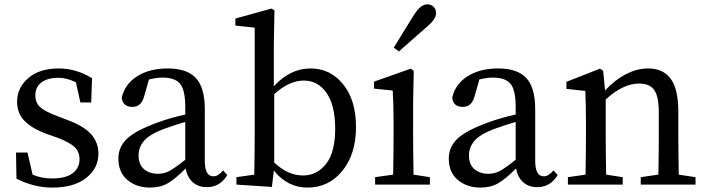

<svg xmlns="http://www.w3.org/2000/svg" viewBox="-20 -849 3251 883"><path d="M245.1 -314.5 283.2 -299.8Q362.3 -271.5 397.5 -233.4Q432.6 -195.3 432.6 -141.6Q432.6 -75.2 376.5 -30.8Q320.3 13.7 220.7 13.7Q136.7 13.7 55.7 -27.3L53.7 -147.5H106.4L129.9 -45.9Q169.9 -28.3 219.7 -28.3Q282.2 -28.3 314 -52.2Q345.7 -76.2 345.7 -116.2Q345.7 -151.4 322.8 -172.9Q299.8 -194.3 244.1 -215.8L193.4 -233.4Q127.9 -257.8 93.3 -292.5Q58.6 -327.1 58.6 -380.9Q58.6 -445.3 109.9 -489.7Q161.1 -534.2 250 -534.2Q330.1 -534.2 403.3 -489.3L399.4 -377.9H349.6L329.1 -470.7Q286.1 -491.2 250 -491.2Q198.2 -491.2 170.4 -469.7Q142.6 -448.2 142.6 -411.1Q142.6 -376 165 -356Q187.5 -335.9 245.1 -314.5Z M832 -114.3V-288.1Q793 -277.3 730.5 -254.9Q665 -229.5 641.1 -199.7Q617.2 -169.9 617.2 -134.8Q617.2 -92.8 642.1 -71.3Q667 -49.8 707 -49.8Q735.4 -49.8 759.8 -63Q784.2 -76.2 832 -114.3ZM1005.9 -65.4 1025.4 -43.9Q991.2 11.7 931.6 11.7Q891.6 11.7 866.2 -11.2Q840.8 -34.2 834 -74.2Q785.2 -25.4 751 -5.9Q716.8 13.7 669.9 13.7Q607.4 13.7 565.9 -21.5Q524.4 -56.6 524.4 -120.1Q524.4 -172.9 564 -210.9Q603.5 -249 706.1 -286.1Q764.6 -307.6 832 -322.3V-356.4Q832 -435.5 808.1 -463.9Q784.2 -492.2 726.6 -492.2Q700.2 -492.2 665 -483.4L643.6 -408.2Q630.9 -357.4 588.9 -357.4Q544.9 -357.4 540 -399.4Q553.7 -461.9 610.4 -498Q667 -534.2 752 -534.2Q839.8 -534.2 880.9 -490.2Q921.9 -446.3 921.9 -345.7V-108.4Q921.9 -38.1 961.9 -38.1Q983.4 -38.1 1005.9 -65.4Z M1241.2 -416V-101.6Q1303.7 -42 1373 -42Q1437.5 -42 1479.5 -95.2Q1521.5 -148.4 1521.5 -256.8Q1521.5 -364.3 1481.9 -421.4Q1442.4 -478.5 1377 -478.5Q1309.6 -478.5 1241.2 -416ZM1239.3 -646.5V-452.1Q1314.5 -534.2 1408.2 -534.2Q1499 -534.2 1558.1 -461.4Q1617.2 -388.7 1617.2 -264.6Q1617.2 -140.6 1554.7 -63.5Q1492.2 13.7 1393.6 13.7Q1302.7 13.7 1239.3 -64.5L1230.5 10.7L1067.4 0V-34.2L1149.4 -45.9Q1151.4 -157.2 1151.4 -230.5V-721.7L1062.5 -731.4V-763.7L1228.5 -809.6L1242.2 -801.8Z M1879.9 -377V-230.5Q1879.9 -157.2 1881.8 -45.9L1957 -34.2V0H1705.1V-34.2L1788.1 -45.9Q1790 -157.2 1790 -230.5V-288.1Q1790 -371.1 1786.1 -432.6L1700.2 -441.4V-473.6L1869.1 -533.2L1882.8 -523.4ZM1814.5 -612.3 1791 -629.9Q1861.3 -745.1 1885.7 -783.2Q1915 -829.1 1945.3 -829.1Q1961.9 -829.1 1973.6 -818.4Q1985.4 -807.6 1985.4 -788.1Q1985.4 -761.7 1946.3 -728.5Q1845.7 -640.6 1814.5 -612.3Z M2351.6 -114.3V-288.1Q2312.5 -277.3 2250 -254.9Q2184.6 -229.5 2160.6 -199.7Q2136.7 -169.9 2136.7 -134.8Q2136.7 -92.8 2161.6 -71.3Q2186.5 -49.8 2226.6 -49.8Q2254.9 -49.8 2279.3 -63Q2303.7 -76.2 2351.6 -114.3ZM2525.4 -65.4 2544.9 -43.9Q2510.7 11.7 2451.2 11.7Q2411.1 11.7 2385.7 -11.2Q2360.4 -34.2 2353.5 -74.2Q2304.7 -25.4 2270.5 -5.9Q2236.3 13.7 2189.5 13.7Q2127 13.7 2085.4 -21.5Q2043.9 -56.6 2043.9 -120.1Q2043.9 -172.9 2083.5 -210.9Q2123 -249 2225.6 -286.1Q2284.2 -307.6 2351.6 -322.3V-356.4Q2351.6 -435.5 2327.6 -463.9Q2303.7 -492.2 2246.1 -492.2Q2219.7 -492.2 2184.6 -483.4L2163.1 -408.2Q2150.4 -357.4 2108.4 -357.4Q2064.5 -357.4 2059.6 -399.4Q2073.2 -461.9 2129.9 -498Q2186.5 -534.2 2271.5 -534.2Q2359.4 -534.2 2400.4 -490.2Q2441.4 -446.3 2441.4 -345.7V-108.4Q2441.4 -38.1 2481.4 -38.1Q2502.9 -38.1 2525.4 -65.4Z M3101.6 -45.9 3178.7 -34.2V0H2926.8V-34.2L3007.8 -45.9Q3009.8 -155.3 3009.8 -230.5V-332Q3009.8 -405.3 2988.8 -435.1Q2967.8 -464.8 2918.9 -464.8Q2845.7 -464.8 2765.6 -391.6V-230.5Q2765.6 -157.2 2767.6 -45.9L2843.8 -34.2V0H2591.8V-34.2L2672.9 -45.9Q2674.8 -157.2 2674.8 -230.5V-287.1Q2674.8 -365.2 2671.9 -430.7L2585 -440.4V-472.7L2739.3 -533.2L2753.9 -523.4L2762.7 -432.6Q2804.7 -479.5 2856.9 -506.8Q2909.2 -534.2 2960 -534.2Q3030.3 -534.2 3064.9 -486.3Q3099.6 -438.5 3099.6 -335V-230.5Q3099.6 -155.3 3101.6 -45.9Z"/></svg>

Font: GenYoMin TW TTF Medium
Style: Regular
Weight: 500
Version: Version 1.300